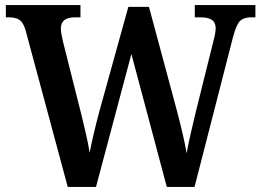

<svg xmlns="http://www.w3.org/2000/svg" viewBox="-20 -734 1025 754"><path d="M81 -613Q72 -645 57 -655.5Q42 -666 15 -666H3V-714H296V-666H274Q219 -666 219 -622Q219 -613 221.5 -599Q224 -585 227 -572L298 -290Q308 -250 317.5 -208.5Q327 -167 332 -134Q346 -206 370 -296L484 -707H565L674 -302Q687 -253 697 -210Q707 -167 713 -132Q719 -167 728.5 -208Q738 -249 749 -295L815 -560Q819 -574 823 -592.5Q827 -611 827 -622Q827 -646 812 -656Q797 -666 767 -666H745V-714H983V-666H965Q938 -666 923 -652Q908 -638 895 -588L744 0H635L496 -522L357 0H246Z"/></svg>

Font: Noto Serif Lao SemiCondensed SemiBold
Style: Regular
Weight: 600
Width: 4
Designer: Monotype Design Team
Foundry: Monotype Imaging Inc.
Version: Version 2.003; ttfautohint (v1.8.4.7-5d5b)